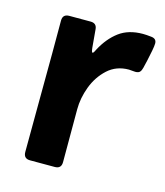

<svg xmlns="http://www.w3.org/2000/svg" viewBox="-77 -508 488 568"><g transform="rotate(15 167.0 -224.0)"><path d="M133.3 -442.9Q151.9 -442.9 153.3 -424.8L158.2 -369.1Q158.2 -368.7 159.2 -362.1Q160.2 -355.5 162.6 -355.5Q165 -355.5 167.7 -360.8Q170.4 -366.2 170.9 -367.2Q190.9 -404.8 219.7 -426.3Q248.5 -447.8 292.5 -447.8Q302.7 -447.8 318.6 -446Q334.5 -444.3 334.5 -429.7Q334.5 -422.4 331.5 -406.7Q328.6 -391.1 325 -375.2Q321.3 -359.4 319.3 -351.1Q317.4 -342.8 313.2 -338.1Q309.1 -333.5 299.3 -333.5Q294.4 -333.5 289.8 -334.2Q285.2 -335 279.8 -335Q241.2 -335 214.8 -310.8Q188.5 -286.6 175.3 -251.5Q162.1 -216.3 162.1 -182.1V-20Q162.1 0 142.1 0H66.4Q46.4 0 46.4 -20.5Q46.4 -96.2 47.1 -171.6Q47.9 -247.1 47.9 -322.3V-422.9Q47.9 -442.9 67.9 -442.9Z"/></g></svg>

Font: Belanosima
Style: Regular
Weight: 400
Designer: The DocRepair Project, Santiago Orozco
Foundry: Google
Version: Version 2.000